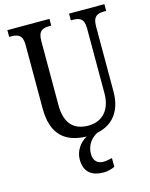

<svg xmlns="http://www.w3.org/2000/svg" viewBox="-138 -801 884 1128"><g transform="rotate(-15 304.5 -237.0)"><path d="M351 240C369 240 400 234 418 224V171C398 176 379 179 364 179C331 179 305 160 305 115C305 58 341 21 374 5C476 -16 528 -92 528 -205V-601C528 -664 558 -673 598 -673H609V-714H394V-673H405C445 -673 474 -664 474 -605V-207C474 -117 428 -49 334 -49C252 -49 195 -93 195 -210V-601C195 -664 224 -673 264 -673H275V-714H19V-673H30C70 -673 100 -664 100 -605V-216C100 -56 179 7 308 10C266 32 233 78 233 130C233 206 276 240 351 240Z"/></g></svg>

Font: Noto Serif Khmer Condensed
Style: Regular
Weight: 400
Width: 3
Designer: Danh Hong and the Monotype Design Team
Foundry: Monotype Imaging Inc.
Version: Version 2.004